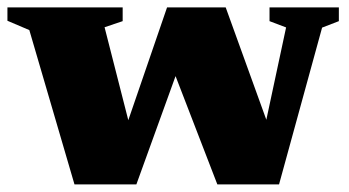

<svg xmlns="http://www.w3.org/2000/svg" viewBox="-24 -484 917 504"><path d="M727 -412 683.5 -428.5V-464.5H865.5V-428.5L821.5 -411.5L708.5 0H546.5L418 -333L461 -351L334 0H171.5L53 -405L-4.5 -429.5V-464.5H298V-428.5L250.5 -412.5L329 -105L292 -108L414.5 -464.5H568.5L701 -98L660 -99Z"/></svg>

Font: Newsreader ExtraBold
Style: Regular
Weight: 800
Designer: Hugues Gentile
Foundry: Production Type
Version: Version 1.003